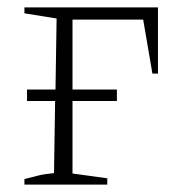

<svg xmlns="http://www.w3.org/2000/svg" viewBox="-20 -499 474 519"><path d="M46 0V-15Q65 -20 83.5 -24.5Q102 -29 126 -31L129 -226H53V-257H130L133 -449L46 -463V-479H407V-300H392L367 -446H176V-257H296V-226H176V-30L270 -17V0Z"/></svg>

Font: Piazzolla ExtraLight
Style: Regular
Weight: 200
Designer: Juan Pablo del Peral
Foundry: Huerta Tipografica
Version: Version 1.330